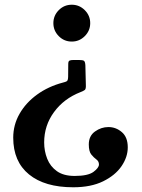

<svg xmlns="http://www.w3.org/2000/svg" viewBox="-20 -553 600 813"><path d="M362 -455Q362 -423 339 -400Q316 -377 284 -377Q251.5 -377 228.8 -400Q206 -423 206 -455Q206 -487 228.8 -510Q251.5 -533 284 -533Q316 -533 339 -510Q362 -487 362 -455ZM399 143.5Q399 130 388.2 122.2Q377.5 114.5 366.8 101.5Q356 88.5 356 58.5Q356 22.5 382.2 3.8Q408.5 -15 439 -15Q471 -15 496 6.5Q521 28 521 71Q521 112 494.5 150.8Q468 189.5 416.5 214.8Q365 240 290 240Q169.5 240 102.8 185.5Q36 131 36 30Q36 -24.5 62.8 -71.2Q89.5 -118 137 -152.5Q184.5 -187 247 -203.5Q258 -206 263 -209.2Q268 -212.5 268.5 -227.5L269 -282Q269 -293.5 274 -296.2Q279 -299 291 -299H314Q330.5 -299 335.5 -295.5Q340.5 -292 341.5 -277L343.5 -194.5Q344.5 -176.5 339.2 -172.2Q334 -168 321 -163Q250.5 -135.5 208.8 -78.5Q167 -21.5 167 50Q167 87 180 119.5Q193 152 221.2 172Q249.5 192 296 192Q352.5 192 375.8 174.8Q399 157.5 399 143.5Z"/></svg>

Font: Besley* Condensed Semi
Style: Regular
Weight: 600
Width: 3
Designer: Owen Earl
Foundry: indestructible type*
Version: Version 3.000; ttfautohint (v1.8.3)